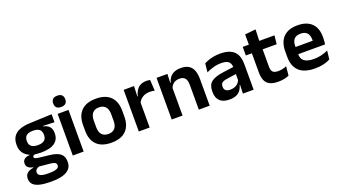

<svg xmlns="http://www.w3.org/2000/svg" viewBox="-64 -1308 3795 2125"><g transform="rotate(-20 1833.5 -246.0)"><path d="M264 -150.5Q152.5 -150.5 95 -194.8Q37.5 -239 37.5 -319V-326.5Q37.5 -379.5 60.5 -416.8Q83.5 -454 132.5 -475Q181.5 -496 259.5 -499L518 -509.5V-415.5L385 -420.5V-415Q416.5 -408.5 437.2 -394.2Q458 -380 468.5 -357.8Q479 -335.5 479 -304V-299.5Q479 -227 425.5 -188.8Q372 -150.5 264 -150.5ZM258 93.5H272Q311 93.5 336.5 88.2Q362 83 374.8 72.2Q387.5 61.5 387.5 44.5V43Q387.5 22 371.2 12.2Q355 2.5 319 -1L175.5 -15L205 -16.5Q186.5 -13 172.2 -6.2Q158 0.5 150 11.5Q142 22.5 142 38.5V39.5Q142 58 155 70.2Q168 82.5 194 88Q220 93.5 258 93.5ZM269 190H251Q180 190 129.5 178.2Q79 166.5 52.2 141Q25.5 115.5 25.5 73.5V71.5Q25.5 43 38 23.5Q50.5 4 73.5 -7.5Q96.5 -19 126.5 -22V-27Q88.5 -34.5 69.2 -51.8Q50 -69 50 -99V-99.5Q50 -120.5 59.5 -135Q69 -149.5 87.8 -158Q106.5 -166.5 134 -168V-182.5L242.5 -155.5L207.5 -156.5Q184.5 -156 175.5 -150.2Q166.5 -144.5 166.5 -134V-133.5Q166.5 -120.5 180.5 -114.8Q194.5 -109 227 -105L344.5 -92Q427 -82.5 466.2 -51.5Q505.5 -20.5 505.5 44V46.5Q505.5 96 477.5 127.8Q449.5 159.5 396.8 174.8Q344 190 269 190ZM260.5 -239.5Q294 -239.5 316.2 -249Q338.5 -258.5 349.8 -277Q361 -295.5 361 -322V-327.5Q361 -354 350 -372.2Q339 -390.5 317 -399.8Q295 -409 261.5 -409H260Q224.5 -409 202 -399.2Q179.5 -389.5 169 -371.2Q158.5 -353 158.5 -327.5V-322Q158.5 -295.5 169.8 -277Q181 -258.5 203.8 -249Q226.5 -239.5 260.5 -239.5Z M710 0H582V-490.5H710ZM646 -548.5Q609.5 -548.5 592.2 -565.8Q575 -583 575 -613.5V-616Q575 -646.5 592.2 -664Q609.5 -681.5 646 -681.5Q682 -681.5 699.5 -664Q717 -646.5 717 -616V-613.5Q717 -582.5 699.5 -565.5Q682 -548.5 646 -548.5Z M1035.5 13.5Q921.5 13.5 862.8 -45Q804 -103.5 804 -211.5V-278Q804 -386.5 862.8 -445.2Q921.5 -504 1035.5 -504Q1149 -504 1207.5 -445.2Q1266 -386.5 1266 -278V-211.5Q1266 -103.5 1207.8 -45Q1149.5 13.5 1035.5 13.5ZM1035.5 -89Q1085.5 -89 1111.8 -119Q1138 -149 1138 -205V-284.5Q1138 -341.5 1111.8 -371.8Q1085.5 -402 1035.5 -402Q985 -402 958.8 -371.8Q932.5 -341.5 932.5 -284.5V-205Q932.5 -149 958.8 -119Q985 -89 1035.5 -89Z M1484 -285 1451.5 -370.5H1482.5Q1496 -430 1531.5 -464Q1567 -498 1630 -498Q1643 -498 1653.5 -496.2Q1664 -494.5 1672.5 -492L1679.5 -364Q1668.5 -367.5 1654 -369.2Q1639.5 -371 1623.5 -371Q1572.5 -371 1536.8 -348.5Q1501 -326 1484 -285ZM1487.5 0H1359.5V-490.5H1481.5L1476 -340L1487.5 -335.5Z M2194.5 0H2066.5V-294.5Q2066.5 -325.5 2058.2 -348Q2050 -370.5 2031 -383Q2012 -395.5 1979 -395.5Q1950 -395.5 1928.2 -385Q1906.5 -374.5 1892.8 -356.8Q1879 -339 1872 -316.5L1852 -386.5H1876Q1884 -419 1902.8 -445Q1921.5 -471 1953.8 -486.2Q1986 -501.5 2034.5 -501.5Q2091 -501.5 2126 -480.2Q2161 -459 2177.8 -417Q2194.5 -375 2194.5 -313ZM1875 0H1747V-490.5H1875L1870 -371L1875 -360.5Z M2712 0H2585.5L2590 -120L2586.5 -131V-284.5L2586 -306.5Q2586 -354.5 2559.8 -377Q2533.5 -399.5 2474 -399.5Q2423.5 -399.5 2379.2 -386.2Q2335 -373 2297.5 -355.5L2308.5 -457.5Q2330.5 -469 2358.8 -479.2Q2387 -489.5 2422 -496Q2457 -502.5 2497.5 -502.5Q2557.5 -502.5 2599 -488.2Q2640.5 -474 2665.2 -447.5Q2690 -421 2701 -384.2Q2712 -347.5 2712 -303ZM2425 11.5Q2352 11.5 2313.8 -25Q2275.5 -61.5 2275.5 -129V-143Q2275.5 -214.5 2319.5 -248.8Q2363.5 -283 2459 -296L2598 -315L2605.5 -232.5L2477.5 -214Q2435.5 -208.5 2417.8 -194Q2400 -179.5 2400 -151.5V-146.5Q2400 -119 2417.2 -103.8Q2434.5 -88.5 2471.5 -88.5Q2504.5 -88.5 2528 -99Q2551.5 -109.5 2566.8 -126.8Q2582 -144 2588.5 -165.5L2606.5 -102H2584.5Q2576.5 -70.5 2558.8 -44.8Q2541 -19 2509 -3.8Q2477 11.5 2425 11.5Z M3001.5 10.5Q2939 10.5 2901.8 -8.2Q2864.5 -27 2848 -65Q2831.5 -103 2831.5 -158.5V-444.5H2958.5V-177.5Q2958.5 -137.5 2976.8 -118.8Q2995 -100 3041 -100Q3068 -100 3093 -105.8Q3118 -111.5 3139 -121L3128 -14Q3103 -2.5 3070.8 4Q3038.5 10.5 3001.5 10.5ZM3123.5 -385.5H2760.5V-486.5H3134.5ZM2955 -477H2833L2832.5 -607L2960 -620Z M3434.5 12Q3308.5 12 3247 -46Q3185.5 -104 3185.5 -214V-278Q3185.5 -387 3243 -445.5Q3300.5 -504 3410 -504Q3484 -504 3533.5 -478Q3583 -452 3607.8 -404.2Q3632.5 -356.5 3632.5 -290V-272.5Q3632.5 -254.5 3630.8 -235.8Q3629 -217 3626 -200.5H3510Q3511.5 -228 3511.8 -252.8Q3512 -277.5 3512 -297.5Q3512 -332 3501 -356.2Q3490 -380.5 3467.5 -393Q3445 -405.5 3410 -405.5Q3358.5 -405.5 3334 -377Q3309.5 -348.5 3309.5 -296V-250.5L3310 -236V-197.5Q3310 -174.5 3317.2 -155Q3324.5 -135.5 3341.5 -121.2Q3358.5 -107 3386.8 -99Q3415 -91 3457.5 -91Q3503.5 -91 3545.2 -101.2Q3587 -111.5 3624.5 -129L3613.5 -28Q3580 -9.5 3534.8 1.2Q3489.5 12 3434.5 12ZM3600 -200.5H3253.5V-285.5H3600Z"/></g></svg>

Font: Anek Malayalam Medium SemiBold
Style: Regular
Weight: 600
Version: Version 1.003